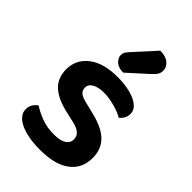

<svg xmlns="http://www.w3.org/2000/svg" viewBox="-219 -807 909 909"><g transform="rotate(45 235.0 -352.5)"><path d="M432 -134Q432 -64 380 -24.5Q328 15 228 15Q187 15 153.5 9Q120 3 95.5 -8.5Q71 -20 57.5 -36.5Q44 -53 44 -73Q44 -92 52.5 -106Q61 -120 75 -129Q103 -111 139.5 -97Q176 -83 224 -83Q265 -83 286 -96.5Q307 -110 307 -134Q307 -175 247 -188L191 -201Q117 -218 81.5 -252Q46 -286 46 -343Q46 -408 98 -448.5Q150 -489 244 -489Q280 -489 310.5 -483.5Q341 -478 363.5 -467.5Q386 -457 398.5 -442.5Q411 -428 411 -409Q411 -391 403 -377.5Q395 -364 384 -356Q375 -362 360.5 -368Q346 -374 328.5 -379Q311 -384 291.5 -387.5Q272 -391 253 -391Q214 -391 192 -378.5Q170 -366 170 -343Q170 -326 182.5 -315Q195 -304 226 -297L275 -285Q358 -266 395 -229.5Q432 -193 432 -134ZM299 -720Q336 -720 356 -703Q376 -686 376 -665Q376 -646 368 -634.5Q360 -623 341 -606L248 -522Q216 -522 198.5 -538Q181 -554 181 -573Q181 -584 185.5 -592Q190 -600 200 -611Z"/></g></svg>

Font: Baloo Paaji 2 SemiBold
Style: Regular
Weight: 600
Designer: Shuchita Grover, Noopur Datye and Ek Type
Foundry: Ek Type
Version: Version 1.640;hotconv 1.0.111;makeotfexe 2.5.65597; ttfautoh